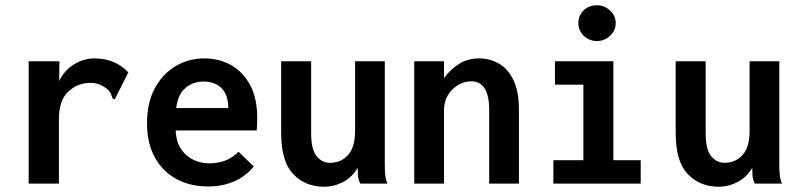

<svg xmlns="http://www.w3.org/2000/svg" viewBox="-20 -698 3040 730"><path d="M89 -465H206L205 -390Q224 -430 261 -453Q298 -476 339 -476Q417 -476 468 -423L420 -328L417 -320L408 -324Q405 -332 402 -340.5Q399 -349 387 -360Q373 -371 357.5 -377Q342 -383 324 -383Q276 -383 240 -350Q204 -317 204 -244V0H89Z M771 11Q704 11 651.5 -17Q599 -45 569 -99Q539 -153 539 -229Q539 -307 568.5 -362Q598 -417 647.5 -446.5Q697 -476 758 -476Q812 -476 857.5 -451Q903 -426 930.5 -375.5Q958 -325 958 -250Q958 -240 957.5 -226Q957 -212 956 -202H648Q650 -158 669 -130.5Q688 -103 716 -90Q744 -77 776 -77Q807 -77 835 -87Q863 -97 887 -121L945 -65Q911 -25 867 -7Q823 11 771 11ZM650 -287H848Q848 -336 823 -362Q798 -388 753 -388Q714 -388 685 -363.5Q656 -339 650 -287Z M1212 12Q1141 12 1095 -36Q1049 -84 1049 -192V-465H1163V-192Q1163 -130 1183.5 -104.5Q1204 -79 1235 -79Q1277 -79 1303.5 -109Q1330 -139 1330 -200V-465H1443V-74Q1443 -52 1444.5 -34.5Q1446 -17 1453 0H1350Q1342 -15 1341 -30Q1340 -45 1340 -60Q1319 -24 1284.5 -6Q1250 12 1212 12Z M1555 0V-465H1668V-401Q1693 -435 1726 -455.5Q1759 -476 1802 -476Q1842 -476 1876.5 -456.5Q1911 -437 1932 -394Q1953 -351 1953 -281V0H1840V-279Q1840 -336 1822 -362.5Q1804 -389 1772 -389Q1747 -389 1723 -375.5Q1699 -362 1683.5 -337Q1668 -312 1668 -277V0Z M2084 0V-89H2198V-376H2090V-465H2312V-89H2416V0ZM2250 -542Q2220 -542 2199.5 -562Q2179 -582 2179 -610Q2179 -639 2199 -658.5Q2219 -678 2250 -678Q2278 -678 2299.5 -658Q2321 -638 2321 -610Q2321 -582 2299.5 -562Q2278 -542 2250 -542Z M2712 12Q2641 12 2595 -36Q2549 -84 2549 -192V-465H2663V-192Q2663 -130 2683.5 -104.5Q2704 -79 2735 -79Q2777 -79 2803.5 -109Q2830 -139 2830 -200V-465H2943V-74Q2943 -52 2944.5 -34.5Q2946 -17 2953 0H2850Q2842 -15 2841 -30Q2840 -45 2840 -60Q2819 -24 2784.5 -6Q2750 12 2712 12Z"/></svg>

Font: Ligconsolata
Style: Bold
Weight: 700
Monospace: yes
Designer: Raph Levien, Cyreal, Brenton Simpson
Foundry: Raph Levien, Cyreal, Google
Version: Version 3.001; ttfautohint (v1.8.2.53-6de2)